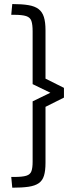

<svg xmlns="http://www.w3.org/2000/svg" viewBox="-20 -771 387 925"><path d="M39.1 133.3 34.2 81.5H47.4Q87.4 81.5 106.4 75.7Q125.5 69.8 131.3 54Q137.2 38.1 137.2 8.3V-282.7L222.7 -324.2L137.2 -365.7V-620.1Q137.2 -652.8 131.3 -669.9Q125.5 -687 106.2 -693.4Q86.9 -699.7 47.4 -699.7H34.2L39.1 -751.5Q85.4 -751.5 116.5 -746.3Q147.5 -741.2 165.5 -727.5Q183.6 -713.9 191.4 -689.2Q199.2 -664.6 199.2 -625.5V-392.1L288.1 -347.7V-300.8L199.2 -256.3V13.7Q199.2 51.8 191.9 75.4Q184.6 99.1 166.7 111.6Q148.9 124 117.7 128.7Q86.4 133.3 39.1 133.3Z"/></svg>

Font: Anaheim
Style: Regular
Weight: 400
Designer: Vernon Adams
Foundry: Vernon Adams
Version: Version 2.001